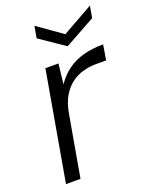

<svg xmlns="http://www.w3.org/2000/svg" viewBox="-137 -797 681 871"><g transform="rotate(-20 203.5 -362.0)"><path d="M28 0 120 -526H183L172 -429Q198 -467 231.5 -491Q265 -515 307.5 -526.5Q350 -538 403 -538L391 -465H341Q313 -465 283 -457.5Q253 -450 226 -431Q199 -412 179 -379.5Q159 -347 150 -296L98 0ZM407 -724 397 -667 249 -585 129 -667 139 -724 258 -640Z"/></g></svg>

Font: DM Sans 9pt Light
Style: Italic
Weight: 300
Italic angle: -10°
Version: Version 4.004;gftools[0.9.30]